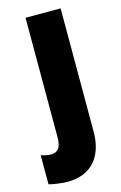

<svg xmlns="http://www.w3.org/2000/svg" viewBox="-164 -606 568 899"><g transform="rotate(-15 120.5 -156.5)"><path d="M48 240C168 240 226 160 226 45V-553H56V27C56 77 38 96 7 96C-9 96 -24 93 -42 87V228C-21 234 22 240 48 240Z"/></g></svg>

Font: Noto Sans Armenian Condensed Black
Style: Regular
Weight: 900
Width: 3
Designer: Monotype Design Team
Foundry: Monotype Imaging Inc.
Version: Version 2.008